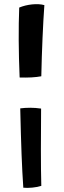

<svg xmlns="http://www.w3.org/2000/svg" viewBox="-20 -750 313 939"><path d="M197 -725Q192 -656 188 -564Q184 -472 182 -377Q161 -373 134.5 -371.5Q108 -370 76 -371Q72 -466 71.5 -553Q71 -640 74 -713Q103 -725 137 -728.5Q171 -732 197 -725ZM182 159Q164 165 138.5 167.5Q113 170 94 168Q89 97 85.5 5.5Q82 -86 79 -220Q102 -223 128 -223Q154 -223 181 -219Q180 -119 180 -17.5Q180 84 182 159Z"/></svg>

Font: Atma SemiBold
Style: Regular
Weight: 600
Designer: Gregori Vincens, Jeremie Hornus, Riccardo Olocco, Yoann Minet.
Foundry: black foundry
Version: Version 1.102;PS 1.100;hotconv 1.0.86;makeotf.lib2.5.63406